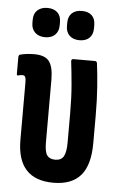

<svg xmlns="http://www.w3.org/2000/svg" viewBox="-51 -722 473 764"><g transform="rotate(5 185.5 -339.5)"><path d="M191 6Q119 6 82.5 -33.5Q46 -73 46 -153V-381Q46 -397 43 -403.5Q40 -410 31 -410Q26 -410 22 -409Q18 -408 15 -407Q9 -406 9 -413V-480Q9 -490 18 -491Q30 -494 43.5 -495.5Q57 -497 71 -497Q115 -497 131.5 -474.5Q148 -452 148 -401V-152Q148 -114 158 -100Q168 -86 191 -86Q214 -86 224 -102.5Q234 -119 234 -159V-275Q234 -337 229.5 -389Q225 -441 220 -481Q219 -491 228 -491H314Q322 -491 323 -482Q328 -444 332 -391Q336 -338 336 -276V-165Q336 -77 300 -35.5Q264 6 191 6ZM108 -568Q83 -568 68 -582Q53 -596 53 -620V-633Q53 -658 68 -671.5Q83 -685 108 -685Q133 -685 147.5 -671.5Q162 -658 162 -633V-620Q162 -596 147.5 -582Q133 -568 108 -568ZM245 -568Q220 -568 205.5 -582Q191 -596 191 -620V-633Q191 -658 205.5 -671.5Q220 -685 245 -685Q271 -685 285 -671.5Q299 -658 299 -633V-620Q299 -596 285 -582Q271 -568 245 -568Z"/></g></svg>

Font: Sofia Sans Extra Condensed
Style: Bold
Weight: 700
Designer: Botio Nikoltchev, Ani Petrova
Foundry: lettersoup
Version: Version 4.101